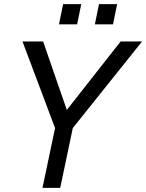

<svg xmlns="http://www.w3.org/2000/svg" viewBox="-20 -911 709 931"><path d="M186 0 247 -290 89 -710H189L304 -378L565 -710H669L333 -290L272 0ZM266 -793 286 -891H374L354 -793ZM440 -793 460 -891H548L528 -793Z"/></svg>

Font: Geist
Style: Italic
Weight: 400
Italic angle: -12°
Designer: Basement.studio, Andrés Briganti, Mateo Zaragoza
Foundry: Basement.studio, Vercel, Andrés Briganti, Guido Ferreyra, Mateo Zaragoza
Version: Version 1.500